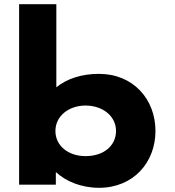

<svg xmlns="http://www.w3.org/2000/svg" viewBox="-20 -880 832 915"><path d="M720.9 -256C720.9 -406 615.9 -528 451.8 -528C368.3 -528 299.4 -505 248.5 -464V-860H71.1V0H246.1V-58H248.5C294.5 -16 367.1 15 451.8 15C615.9 15 720.9 -106 720.9 -256ZM532.9 -256C532.9 -186 474.8 -136 387.7 -136C304.2 -136 244.1 -186 244.1 -256C244.1 -327 307.8 -377 387.7 -377C468.8 -377 532.9 -327 532.9 -256Z"/></svg>

Font: Hussar
Style: BdSuprExt
Weight: 700
Foundry: Cannot Into Space Fonts
Version: Version 2.00